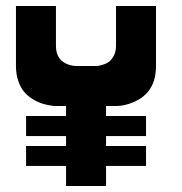

<svg xmlns="http://www.w3.org/2000/svg" viewBox="-20 -620 606 640"><path d="M500 -399.9Q500 -310.1 423.3 -278.8Q394 -266.6 366.7 -266.6H333.5V-233.4H466.8V-166.5H333.5V-133.3H466.8V-66.9H333.5V0H200.2V-66.9H66.9V-133.3H200.2V-166.5H66.9V-233.4H200.2V-266.6H166.5Q163.6 -266.6 158.9 -266.8Q154.3 -267.1 140.4 -269.8Q126.5 -272.5 113.8 -277.1Q101.1 -281.7 85.7 -291.7Q70.3 -301.8 59.3 -315.2Q48.3 -328.6 40.8 -350.6Q33.2 -372.6 33.2 -399.9V-600.1H166.5V-466.8Q166.5 -417 212.4 -403.3Q224.1 -399.9 233.4 -399.9H299.8Q302.7 -399.9 307.1 -400.4Q311.5 -400.9 323 -404.3Q334.5 -407.7 343.3 -414.1Q352.1 -420.4 359.4 -434.3Q366.7 -448.2 366.7 -466.8V-600.1H500Z"/></svg>

Font: Malkor
Style: Bold
Weight: 700
Version: Version 1.3